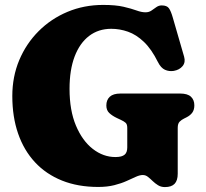

<svg xmlns="http://www.w3.org/2000/svg" viewBox="-20 -740 835 780"><path d="M702 -34Q702 -6.5 689.2 6.8Q676.5 20 650 20Q634 20 622 12.5Q610 5 600.2 -4.5Q590.5 -14 581 -21.5Q571.5 -29 560 -29Q548 -29 532 -21.8Q516 -14.5 494.5 -4.8Q473 5 444.5 12.2Q416 19.5 379 19.5Q296.5 19.5 231.8 -6.5Q167 -32.5 122 -81Q77 -129.5 53.5 -197.5Q30 -265.5 30 -350Q30 -428.5 58.2 -495.8Q86.5 -563 137 -613.5Q187.5 -664 254.5 -692Q321.5 -720 399 -720Q450 -720 482 -712.5Q514 -705 534.5 -697.5Q555 -690 571 -690Q585 -690 595.2 -697Q605.5 -704 615.2 -711Q625 -718 637 -718Q658 -718 666.2 -706.5Q674.5 -695 682 -668.5L728 -509.5Q734.5 -487 721.8 -471.5Q709 -456 686 -452Q667 -449 650.2 -456.5Q633.5 -464 621.5 -488Q595.5 -540.5 564.5 -570Q533.5 -599.5 500 -611.2Q466.5 -623 432 -623Q380 -623 342 -594Q304 -565 283.2 -510.5Q262.5 -456 262.5 -379Q262.5 -291.5 288.5 -229.8Q314.5 -168 357 -135Q399.5 -102 449 -102Q462.5 -102 471.8 -104.5Q481 -107 486.5 -111.8Q492 -116.5 494.5 -124Q497 -131.5 497 -141V-220.5Q497 -235 490.5 -241Q484 -247 471 -253L455 -260.5Q436 -269.5 424 -280.8Q412 -292 412 -311.5Q412 -334 426 -347Q440 -360 469.5 -360H712Q742 -360 755.8 -347Q769.5 -334 769.5 -312Q769.5 -294 761.2 -282.5Q753 -271 737 -263L728 -258.5Q717.5 -253.5 709.8 -245.8Q702 -238 702 -220.5Z"/></svg>

Font: Fraunces SuperSoft 9pt
Style: Regular
Weight: 900
Version: Version 1.000;[b76b70a41]